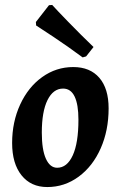

<svg xmlns="http://www.w3.org/2000/svg" viewBox="-20 -744 484 776"><path d="M29 -166Q29 -251 61.5 -321.5Q94 -392 150.5 -432.5Q207 -473 276 -473Q344 -473 381.5 -429.5Q419 -386 419 -306Q419 -217 387 -144.5Q355 -72 298 -30Q241 12 171 12Q105 12 67 -35.5Q29 -83 29 -166ZM297 -260Q297 -322 281.5 -354Q266 -386 235 -386Q195 -386 172 -339.5Q149 -293 149 -208Q149 -139 165.5 -102.5Q182 -66 211 -66Q251 -66 274 -116Q297 -166 297 -260ZM178 -723 191 -724Q205 -708 256 -655.5Q307 -603 358 -554L328 -516L314 -512Q256 -555 199 -593Q142 -631 126 -641L125 -655Z"/></svg>

Font: Alegreya
Style: Bold Italic
Weight: 700
Italic angle: -7°
Designer: Juan Pablo del Peral
Foundry: Huerta Tipografica
Version: Version 2.007; ttfautohint (v1.6)